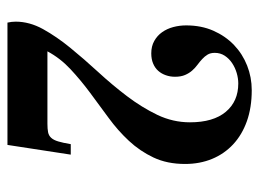

<svg xmlns="http://www.w3.org/2000/svg" viewBox="-108 -570 679 502"><g transform="rotate(90 231.0 -319.5)"><path d="M114.7 -104.5H304.2Q317.4 -104.5 326.2 -106.2Q335 -107.9 340.8 -114.3Q346.7 -120.6 350.3 -132.8Q354 -145 357.4 -165.5H384.8L359.4 0H39.6Q37.1 -11.2 37.1 -21.5Q37.1 -57.6 56.6 -93Q76.2 -128.4 105.5 -164.3Q134.8 -200.2 168.7 -237.1Q202.6 -273.9 231.9 -312.5Q261.2 -351.1 280.8 -391.8Q300.3 -432.6 300.3 -477.1Q300.3 -538.1 272.9 -570.8Q245.6 -603.5 198.7 -603.5Q185.5 -603.5 171.4 -599.4Q157.2 -595.2 145.5 -587.4Q133.8 -579.6 126.2 -568.1Q118.7 -556.6 118.7 -542Q118.7 -530.8 123.3 -523.2Q127.9 -515.6 134.8 -509.3Q141.6 -502.9 149.9 -496.8Q158.2 -490.7 165 -482.9Q171.9 -475.1 176.5 -464.4Q181.2 -453.6 181.2 -438Q181.2 -425.3 177.2 -414.1Q173.3 -402.8 165.8 -394.3Q158.2 -385.7 146.7 -380.9Q135.3 -376 120.1 -376Q101.6 -376 87.6 -383.8Q73.7 -391.6 64.7 -404.3Q55.7 -417 51.3 -433.3Q46.9 -449.7 46.9 -467.3Q46.9 -506.8 60.8 -538.3Q74.7 -569.8 98.1 -592.3Q121.6 -614.7 152.1 -626.7Q182.6 -638.7 216.3 -638.7Q261.7 -638.7 297.4 -626Q333 -613.3 357.9 -590.1Q382.8 -566.9 396 -534.9Q409.2 -502.9 409.2 -464.4Q409.2 -417.5 392.3 -381.8Q375.5 -346.2 348.6 -317.4Q321.8 -288.6 288.6 -264.4Q255.4 -240.2 222.7 -215.8Q189.9 -191.4 161.4 -164.8Q132.8 -138.2 114.7 -104.5Z"/></g></svg>

Font: Arian Grqi
Style: Italic
Weight: 400
Italic angle: -15°
Designer: Ruben Hakobyan (Tarumian)
Foundry: Ruben Hakobyan (Tarumian)
Version: Version 1.002